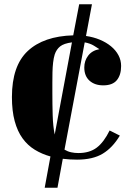

<svg xmlns="http://www.w3.org/2000/svg" viewBox="-20 -679 620 902"><path d="M384 -510Q419 -505 449 -492.5Q479 -480 501.5 -461.5Q524 -443 536.5 -419.5Q549 -396 549 -369Q549 -327 529 -302.5Q509 -278 465 -278Q425 -278 400.5 -300Q376 -322 376 -362Q376 -394 394.5 -418Q413 -442 447 -448Q438 -454 421 -464.5Q404 -475 378 -480L283 24Q298 33 314.5 36.5Q331 40 348 40Q401 40 434.5 14.5Q468 -11 495 -66L543 -42Q509 15 462.5 43Q416 71 342 71Q325 71 308.5 70Q292 69 275 67L250 203H190L217 56Q177 45 143.5 24.5Q110 4 86 -29Q62 -62 49 -110Q36 -158 36 -223Q36 -370 110.5 -439.5Q185 -509 324 -513L352 -659H412ZM226 -243Q226 -189 227.5 -137.5Q229 -86 237 -47L318 -480Q280 -475 262.5 -461Q245 -447 237 -423Q232 -407 229.5 -385Q227 -363 226.5 -339Q226 -315 226 -290Q226 -265 226 -243Z"/></svg>

Font: Cafe24 ClassicType
Style: Regular
Weight: 400
Designer: Cafe24 thkim, hmlim, mnelim & 4IR
Foundry: Cafe24
Version: Version 1.000